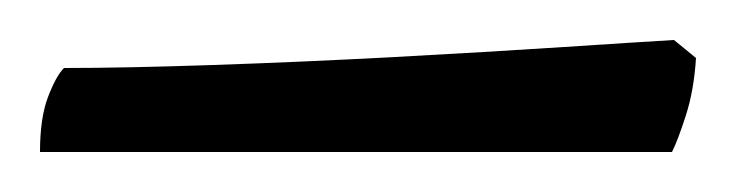

<svg xmlns="http://www.w3.org/2000/svg" viewBox="-20 -674 368 96"><path d="M0 -598Q0 -615 4 -625.5Q8 -636 12 -640Q42 -640 86.5 -641.5Q131 -643 177.5 -645.5Q224 -648 262 -650.5Q300 -653 317 -654L328 -645Q327 -629 323 -616.5Q319 -604 316 -598Z"/></svg>

Font: Texturina Medium 12pt Thin
Style: Regular
Weight: 250
Version: Version 1.002